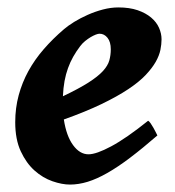

<svg xmlns="http://www.w3.org/2000/svg" viewBox="-20 -477 472 517"><path d="M415 -371.1Q415 -357.9 411.9 -342.5Q408.7 -327.1 399.2 -310.3Q389.6 -293.5 372.1 -274.9Q354.5 -256.3 325.2 -236.8Q295.9 -217.3 253.4 -196.8Q210.9 -176.3 151.9 -155.3Q158.7 -110.8 176.8 -86.2Q194.8 -61.5 218.3 -61.5Q239.3 -61.5 279.5 -83Q319.8 -104.5 378.9 -151.9Q381.8 -150.4 385.7 -144.8Q389.6 -139.2 393.3 -132.6Q397 -126 399.9 -120.1L403.8 -112.3Q363.8 -77.6 330.6 -52.5Q297.4 -27.3 269 -11.2Q240.7 4.9 216.1 12.5Q191.4 20 168.5 20Q147 20 121.1 11Q95.2 2 73 -17.8Q50.8 -37.6 35.9 -69.6Q21 -101.6 21 -147.9Q21 -186 30.3 -220.5Q39.6 -254.9 56.6 -285.9Q73.7 -316.9 97.9 -344.7Q122.1 -372.6 152.3 -398.4Q163.1 -407.7 179.7 -418Q196.3 -428.2 216.1 -437Q235.8 -445.8 257.1 -451.4Q278.3 -457 298.8 -457Q328.6 -457 350.6 -449.5Q372.6 -441.9 387 -429.7Q401.4 -417.5 408.2 -402.1Q415 -386.7 415 -371.1ZM195.8 -352.5Q185.1 -338.4 177 -324Q168.9 -309.6 163.1 -293.5Q157.2 -277.3 153.8 -258.8Q150.4 -240.2 149.4 -217.8Q192.4 -238.3 218 -254.6Q243.7 -271 257.1 -285.6Q270.5 -300.3 274.4 -314.5Q278.3 -328.6 278.3 -344.2Q278.3 -364.3 269.5 -375.2Q260.7 -386.2 248 -386.2Q244.1 -386.2 237.8 -383.8Q231.4 -381.3 224.1 -377Q216.8 -372.6 209.2 -366.5Q201.7 -360.4 195.8 -352.5Z"/></svg>

Font: Gentium Book Basic
Style: Bold Italic
Weight: 700
Italic angle: -8°
Designer: J. Victor Gaultney and Annie Olsen
Foundry: SIL International
Version: Version 1.102; 2013; Maintenance release